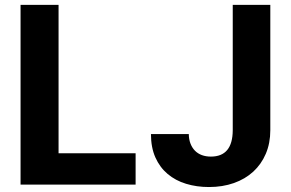

<svg xmlns="http://www.w3.org/2000/svg" viewBox="-20 -747 1177 777"><path d="M590.9 -204.5H744Q744.3 -182.9 750.9 -165.8Q757.5 -148.8 769 -137.1Q780.5 -125.4 796.9 -119.3Q813.2 -113.3 833.5 -113.3Q921.5 -113.3 921.9 -220.2V-727.3H1073.9V-220.2Q1073.9 -167.6 1055.8 -125Q1037.6 -82.4 1005 -52.4Q972.3 -22.4 926.5 -6.2Q880.7 9.9 825.6 9.9Q775.9 9.9 733 -3.2Q690 -16.3 658.4 -43Q626.8 -69.6 608.8 -109.9Q590.9 -150.2 590.9 -204.5ZM63.2 0V-727.3H217V-126.8H528.8V0Z"/></svg>

Font: Inter P
Style: Bold
Weight: 700
Designer: Rasmus Andersson
Foundry: rsms
Version: Version 3.018;git-588b23468